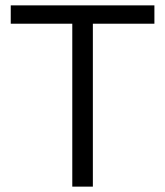

<svg xmlns="http://www.w3.org/2000/svg" viewBox="-20 -695 615 715"><path d="M325.8 0H249.2V-606.7H20V-675H555V-606.7H325.8Z"/></svg>

Font: Funnel Sans Light
Style: Regular
Weight: 300
Designer: NORD ID, Kristian Moeller
Foundry: Dicotype
Version: Version 1.000